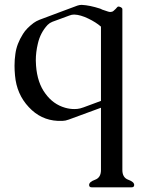

<svg xmlns="http://www.w3.org/2000/svg" viewBox="-20 -487 613 793"><path d="M397 -42 264.2 6.8Q249.5 12.2 238.8 12.2H218.3Q148.4 8.8 99.1 -44.4Q48.8 -97.7 42 -175.3Q40 -196.3 40 -215.8Q40 -240.7 43.5 -264.2Q48.8 -305.7 75.2 -347.2Q88.9 -369.6 118.7 -392.1Q129.4 -399.9 143.1 -405.3Q182.1 -419.9 221.2 -434.6Q260.3 -449.2 299.8 -463.9Q308.6 -466.8 316.4 -466.8H318.4Q350.1 -465.3 394 -451.2Q395 -450.7 396.5 -450Q397.9 -449.2 399.4 -449.2V-448.2Q410.6 -443.8 425.3 -439.5Q431.2 -437.5 435.5 -437.5Q443.4 -437.5 448.7 -441.9Q459 -450.7 463.4 -456.5Q465.8 -460 469.7 -460Q472.2 -460 474.6 -459Q485.4 -455.1 485.4 -449.2V215.3Q485.4 246.6 509.8 255.4Q534.2 264.2 534.2 276.9Q534.2 286.6 523.9 286.6H358.4Q348.1 286.6 348.1 276.9Q348.1 264.2 372.6 255.4Q397 246.6 397 215.3ZM397 -377Q376.5 -395 344.5 -410.4Q312.5 -425.8 287.6 -426.8H285.6Q275.9 -426.8 266.6 -422.9Q249 -416.5 231.4 -409.9Q213.9 -403.3 196.3 -397Q185.1 -392.6 176.8 -384.3Q146.5 -352.1 136.2 -306.2Q127.9 -271.5 127.9 -237.3Q127.9 -226.6 128.9 -215.3Q134.3 -145 167 -101.1Q199.2 -56.2 249 -42Q268.1 -36.6 286.6 -36.6Q293 -36.6 298.8 -37.1Q310.1 -38.1 324.7 -43.5Q335 -47.4 358.2 -55.9Q381.3 -64.5 397 -70.3Z"/></svg>

Font: Caudex
Style: Regular
Weight: 400
Version: Version 1.01